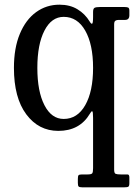

<svg xmlns="http://www.w3.org/2000/svg" viewBox="-20 -550 590 820"><path d="M495.5 195H524.5Q532.5 195 532.5 208V232Q532.5 244.5 528.2 247.2Q524 250 511 250H331Q319 250 315.8 246.5Q312.5 243 312.5 231V215Q312.5 202.5 315.2 198.8Q318 195 330 195H354Q370.5 195 374 190Q377.5 185 377.5 168V-47Q377.5 -74 373.8 -74.8Q370 -75.5 364 -64.5Q320.5 9 229 9Q145 9 92.2 -61.8Q39.5 -132.5 39.5 -260Q39.5 -345 64.8 -405.5Q90 -466 134 -498Q178 -530 234 -530Q279 -530 311.2 -510.2Q343.5 -490.5 363 -458Q369.5 -447 373.5 -448.8Q377.5 -450.5 377.5 -479V-499Q377.5 -513.5 384.2 -516.8Q391 -520 406 -520H512Q522 -520 527.2 -517.8Q532.5 -515.5 532.5 -504V-485Q532.5 -465 514.5 -465H487Q478 -465 472.8 -461.5Q467.5 -458 467.5 -446V174Q467.5 189.5 473.5 192.2Q479.5 195 495.5 195ZM377.5 -260Q377.5 -360.5 344 -419.2Q310.5 -478 252 -478Q200 -478 169.8 -419.2Q139.5 -360.5 139.5 -260Q139.5 -159.5 169.8 -100.8Q200 -42 252 -42Q310.5 -42 344 -100.8Q377.5 -159.5 377.5 -260Z"/></svg>

Font: Besley* Narrow
Style: Regular
Weight: 400
Width: 4
Designer: Owen Earl
Foundry: indestructible type*
Version: Version 3.000; ttfautohint (v1.8.3)